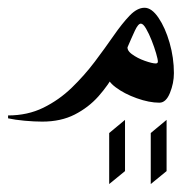

<svg xmlns="http://www.w3.org/2000/svg" viewBox="-37 -275 478 485"><path d="M69.8 32.2Q49.8 32.2 25.4 30Q1 27.8 -16.6 23.9V16.6Q32.7 16.6 72.5 -2.9Q112.3 -22.5 144.3 -53.5Q176.3 -84.5 202.4 -119.1Q228.5 -153.8 250 -184.8Q271.5 -215.8 290.5 -235.6Q309.6 -255.4 328.1 -255.4Q346.2 -255.4 363.3 -230.2Q380.4 -205.1 391.4 -167Q402.3 -128.9 402.3 -90.3Q402.3 -64.9 392.3 -40.3Q382.3 -15.6 365.7 -15.6Q339.8 -15.6 308.3 -26.9Q276.9 -38.1 254.9 -54.7Q232.9 -71.3 234.4 -86.9L286.1 -160.2Q281.7 -148.9 295.9 -138.4Q310.1 -127.9 328.9 -121.3Q347.7 -114.7 356.4 -114.7Q361.8 -114.7 361.8 -119.6Q361.8 -125 357.4 -140.1Q353 -155.3 346.2 -172.6Q339.4 -189.9 332 -202.6Q324.7 -215.3 318.8 -215.3Q312 -215.3 303.7 -197.5Q295.4 -179.7 283.4 -151.6Q271.5 -123.5 254.2 -91.8Q236.8 -60.1 211.7 -31.7Q186.5 -3.4 151.6 14.4Q116.7 32.2 69.8 32.2ZM383.8 157.2 343.8 189.9V61L383.8 27.8ZM278.8 157.2 238.8 189.9V61L278.8 27.8Z"/></svg>

Font: Lateef SemiBold
Style: Regular
Weight: 600
Designer: SIL International
Foundry: SIL International
Version: Version 4.200